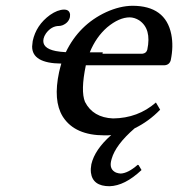

<svg xmlns="http://www.w3.org/2000/svg" viewBox="-20 -459 617 665"><path d="M470.2 129.9Q412.1 184.6 359.4 186Q300.8 186 294.9 138.7Q293.5 125 296.4 109.9Q308.1 59.1 365.2 8.8Q352.1 10.3 341.8 9.8Q240.2 9.8 198.7 -53.2Q197.8 -55.2 196.8 -56.2Q163.6 -110.8 184.6 -209Q188 -224.1 192.4 -238.8Q90.8 -239.7 91.3 -298.3Q91.8 -307.6 93.3 -316.9Q105 -372.1 153.3 -407.2Q179.2 -425.3 201.7 -425.8Q220.7 -425.8 222.7 -408.7Q222.7 -404.3 222.2 -399.9Q217.8 -380.4 196.8 -371.6Q189.9 -369.1 184.6 -369.1Q158.2 -369.1 139.2 -343.3Q132.8 -334 130.9 -325.2Q123.5 -292 173.3 -282.2Q188.5 -279.3 208 -278.3Q253.9 -373.5 347.7 -417Q395 -438.5 438.5 -439Q553.2 -439 573.2 -340.3Q581.5 -298.8 571.3 -250Q566.4 -233.9 549.3 -232.9H277.3Q258.8 -144 274.4 -106Q302.2 -51.8 371.6 -48.8Q458 -49.8 520 -104L534.7 -79.1Q495.6 -38.6 446.3 -14.6Q380.4 42.5 366.7 91.3Q365.7 95.7 364.7 99.1Q358.4 127.9 381.8 138.7Q389.6 141.6 397.9 142.1Q423.3 141.1 457 111.8L460 112.8ZM291 -277.8H335.9L335 -272.9H473.1Q486.8 -274.4 490.2 -287.1Q505.4 -359.4 461.9 -388.7Q446.3 -398.4 429.7 -398.9Q392.6 -398.9 351.1 -364.3Q312.5 -330.6 291 -277.8Z"/></svg>

Font: Linux Biolinum Slanted O
Style: Slanted
Weight: 400
Designer: Philipp H. Poll
Foundry: Philipp H. Poll
Version: Version 1.0.4